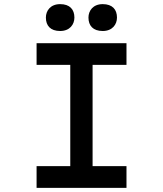

<svg xmlns="http://www.w3.org/2000/svg" viewBox="-20 -909 789 929"><path d="M477 -759C524 -759 546 -791 546 -824C546 -863 524 -889 477 -889C430 -889 408 -857 408 -824C408 -785 430 -759 477 -759ZM271 -759C318 -759 340 -791 340 -824C340 -863 318 -889 271 -889C224 -889 202 -857 202 -824C202 -785 224 -759 271 -759ZM592 0V-105H428V-595H592V-700H157V-595H320V-105H157V0Z"/></svg>

Font: Lexend Peta
Style: Regular
Weight: 400
Designer: Bonnie Shaver-Troup, Thomas Jockin
Foundry: Lexend
Version: Version 1.007